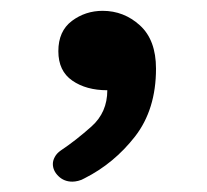

<svg xmlns="http://www.w3.org/2000/svg" viewBox="-20 -157 389 360"><path d="M172.4 -136.7Q212.4 -136.7 242.4 -109.4Q272.5 -82 272.5 -28.3Q272.5 48.3 233.2 98.9Q193.8 149.4 138.7 177.2Q132.8 180.7 126.7 182.1Q120.6 183.6 115.7 183.6Q100.1 183.6 89.6 173.3Q79.1 163.1 79.1 150.4Q79.1 144 82.8 137.2Q86.4 130.4 94.2 125Q122.1 106.4 151.6 80.1Q181.2 53.7 181.2 12.2Q141.6 12.2 115.5 -5.9Q89.4 -23.9 89.4 -61Q89.4 -98.6 114.7 -117.7Q140.1 -136.7 172.4 -136.7Z"/></svg>

Font: Cutive
Style: Regular
Weight: 400
Designer: Vernon Adams
Version: Version 1.002